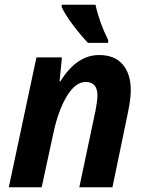

<svg xmlns="http://www.w3.org/2000/svg" viewBox="-20 -786 613 806"><path d="M133 -545H240L230 -444H233Q302 -555 396 -555Q461 -555 495 -515.5Q529 -476 529 -407Q529 -371 517 -313L452 0H313L381 -322Q389 -364 389 -385Q389 -442 340 -442Q297 -442 261 -383Q225 -324 204 -227L155 0H17ZM239 -756V-766H381Q397 -692 434 -618V-606H349Q318 -639 286 -681.5Q254 -724 239 -756Z"/></svg>

Font: Noto Sans Display
Style: Bold Italic
Weight: 700
Italic angle: -12°
Designer: Monotype Design team
Foundry: Monotype Imaging Inc.
Version: Version 1.000